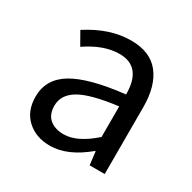

<svg xmlns="http://www.w3.org/2000/svg" viewBox="-132 -687 827 829"><g transform="rotate(30 281.5 -272.5)"><path d="M216.8 12.7Q146.5 12.7 102.1 -28.3Q57.6 -69.3 57.6 -140.6Q57.6 -228.5 137.2 -276.4Q216.8 -324.2 391.6 -343.8Q391.6 -481.4 280.3 -481.4Q203.1 -481.4 117.2 -422.9L81.1 -486.3Q189.5 -556.6 294.9 -556.6Q390.6 -556.6 437 -497.6Q483.4 -438.5 483.4 -334V0H408.2L400.4 -65.4H397.5Q303.7 12.7 216.8 12.7ZM243.2 -59.6Q310.5 -59.6 391.6 -131.8V-284.2Q258.8 -267.6 203.1 -234.9Q147.5 -202.1 147.5 -147.5Q147.5 -103.5 173.8 -81.5Q200.2 -59.6 243.2 -59.6Z"/></g></svg>

Font: Gen Shin Gothic Regular
Style: Regular
Weight: 400
Designer: [Source Han Sans]
Ryoko NISHIZUKA  (kana & ideographs); Paul D. Hunt (Latin, Greek & Cyrillic); Wenlong ZHANG  (bopomofo
Version: Version 1.002.20150607